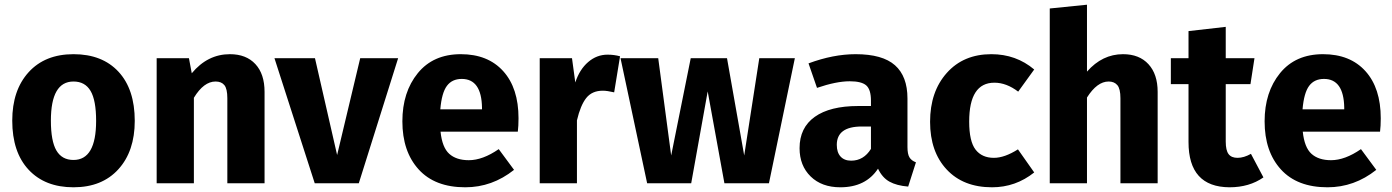

<svg xmlns="http://www.w3.org/2000/svg" viewBox="-20 -778 5910 815"><path d="M292 -548Q414 -548 483 -473.5Q552 -399 552 -265Q552 -136 482.5 -59.5Q413 17 292 17Q171 17 101.5 -57.5Q32 -132 32 -266Q32 -395 101.5 -471.5Q171 -548 292 -548ZM292 -432Q196 -432 196 -266Q196 -179 219.5 -139Q243 -99 292 -99Q388 -99 388 -265Q388 -352 364.5 -392Q341 -432 292 -432Z M956 -548Q1025 -548 1064 -506Q1103 -464 1103 -388V0H945V-361Q945 -401 932.5 -416.5Q920 -432 895 -432Q845 -432 803 -363V0H645V-531H782L794 -467Q861 -548 956 -548Z M1670 -531 1503 0H1316L1145 -531H1317L1411 -120L1509 -531Z M2181 -276Q2181 -243 2178 -219H1850Q1857 -152 1887 -125Q1917 -98 1970 -98Q2029 -98 2097 -145L2162 -57Q2069 17 1955 17Q1826 17 1757 -59Q1688 -135 1688 -263Q1688 -387 1753.5 -467.5Q1819 -548 1936 -548Q2051 -548 2116 -476Q2181 -404 2181 -276ZM2026 -314V-321Q2024 -443 1940 -443Q1899 -443 1877 -413.5Q1855 -384 1849 -314Z M2559 -546Q2587 -546 2612 -539L2587 -386Q2557 -393 2539 -393Q2493 -393 2468.5 -362Q2444 -331 2429 -267V0H2271V-531H2408L2422 -428Q2440 -483 2476.5 -514.5Q2513 -546 2559 -546Z M3354 -531 3244 0H3055L2984 -390L2914 0H2727L2614 -531H2774L2829 -118L2912 -531H3066L3139 -118L3203 -531Z M3832 -154Q3832 -124 3840.5 -110Q3849 -96 3868 -89L3835 14Q3786 10 3755.5 -7Q3725 -24 3707 -62Q3655 17 3547 17Q3468 17 3421 -29Q3374 -75 3374 -149Q3374 -236 3438.5 -282Q3503 -328 3623 -328H3677V-351Q3677 -398 3657 -415.5Q3637 -433 3587 -433Q3530 -433 3448 -405L3412 -509Q3517 -548 3612 -548Q3726 -548 3779 -501Q3832 -454 3832 -360ZM3593 -96Q3646 -96 3677 -146V-241H3638Q3532 -241 3532 -163Q3532 -131 3548 -113.5Q3564 -96 3593 -96Z M4188 -548Q4293 -548 4370 -483L4302 -389Q4252 -427 4201 -427Q4094 -427 4094 -262Q4094 -178 4121 -143Q4148 -108 4199 -108Q4244 -108 4301 -144L4370 -46Q4291 17 4191 17Q4069 17 3998.5 -58.5Q3928 -134 3928 -261Q3928 -389 3999 -468.5Q4070 -548 4188 -548Z M4747 -548Q4816 -548 4855 -505.5Q4894 -463 4894 -388V0H4736V-361Q4736 -401 4723 -416.5Q4710 -432 4686 -432Q4637 -432 4594 -364V0H4436V-742L4594 -758V-474Q4659 -548 4747 -548Z M5290 -125 5343 -25Q5283 17 5199 17Q5025 16 5025 -175V-421H4950V-531H5025V-646L5183 -664V-531H5305L5288 -421H5183V-177Q5183 -140 5195 -124Q5207 -108 5233 -108Q5260 -108 5290 -125Z M5841 -276Q5841 -243 5838 -219H5510Q5517 -152 5547 -125Q5577 -98 5630 -98Q5689 -98 5757 -145L5822 -57Q5729 17 5615 17Q5486 17 5417 -59Q5348 -135 5348 -263Q5348 -387 5413.5 -467.5Q5479 -548 5596 -548Q5711 -548 5776 -476Q5841 -404 5841 -276ZM5686 -314V-321Q5684 -443 5600 -443Q5559 -443 5537 -413.5Q5515 -384 5509 -314Z"/></svg>

Font: Fira Sans
Style: Bold
Weight: 700
Designer: bBox Type GmbH & Carrois Corporate GbR & Edenspiekermann AG
Foundry: bBox Type GmbH & Carrois Corporate GbR & Edenspiekermann AG
Version: Version 4.301;PS 004.301;hotconv 1.0.88;makeotf.lib2.5.64775